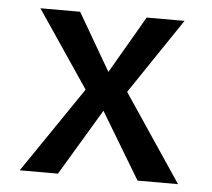

<svg xmlns="http://www.w3.org/2000/svg" viewBox="-44 -589 703 637"><g transform="rotate(5 307.5 -271.0)"><path d="M303.6 -221 171.3 0H44.1L238.5 -285.6L65.6 -541.5H197.9L308.7 -350.8L419.5 -541.5H545.6L376.4 -290.3L571.3 0H436.4Z"/></g></svg>

Font: Fira Code Fixed Medium
Style: Regular
Weight: 500
Monospace: yes
Designer: Carrois Corporate, Edenspiekermann AG, Nikita Prokopov
Foundry: Carrois Corporate, Edenspiekermann AG, Nikita Prokopov
Version: Version 5.002